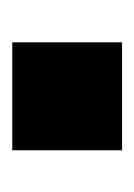

<svg xmlns="http://www.w3.org/2000/svg" viewBox="27 -440 219 313"><g transform="rotate(-90 136.5 -283.5)"><path d="M48 -373H224V-194H48Z"/></g></svg>

Font: Sora-SIA
Style: Bold
Weight: 700
Designer: Jonathan Barnbrook, Julián Moncada
Foundry: Barnbrook Fonts
Version: Version 2.000